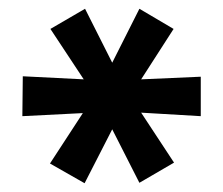

<svg xmlns="http://www.w3.org/2000/svg" viewBox="-20 -733 509 438"><path d="M298 -316 236 -438 173 -315 94 -360 169 -475 31 -468 32 -559 171 -552 95 -667 174 -713 236 -590 298 -713 376 -667 302 -552 438 -558V-468L302 -476L377 -362Z"/></svg>

Font: 42dot Sans
Style: Bold
Weight: 700
Designer: 42dot
Version: Version 1.000